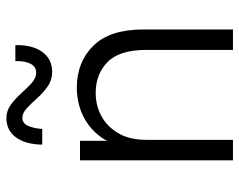

<svg xmlns="http://www.w3.org/2000/svg" viewBox="-94 -654 748 600"><g transform="rotate(-90 280.0 -354.0)"><path d="M79 0V-478H140V-350H123Q134 -390 154.5 -416.5Q175 -443 201 -459Q227 -475 254 -481.5Q281 -488 305 -488Q386 -488 437 -436.5Q488 -385 488 -279V0H424V-271Q424 -355 386 -392Q348 -429 290 -429Q250 -429 217 -411Q184 -393 163.5 -358Q143 -323 143 -270V0ZM355 -565Q330 -565 310 -579Q290 -593 273.5 -611.5Q257 -630 242 -644Q227 -658 212 -658Q195 -658 187 -641Q179 -624 177 -596H128Q129 -649 151 -678.5Q173 -708 211 -708Q234 -708 253 -694Q272 -680 288.5 -661.5Q305 -643 320.5 -629Q336 -615 353 -615Q372 -615 381 -633Q390 -651 389 -680H439Q440 -626 417.5 -595.5Q395 -565 355 -565Z"/></g></svg>

Font: SUSE Thin Light
Style: Regular
Weight: 300
Version: Version 1.000